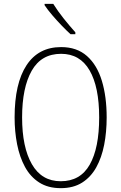

<svg xmlns="http://www.w3.org/2000/svg" viewBox="-20 -969 631 999"><path d="M535 -358Q535 -282 522 -215.5Q509 -149 481 -98.5Q453 -48 407.5 -19Q362 10 296 10Q230 10 184 -19.5Q138 -49 110 -100.5Q82 -152 69 -218.5Q56 -285 56 -358Q56 -535 118 -629.5Q180 -724 298 -724Q380 -724 432.5 -677.5Q485 -631 510 -548.5Q535 -466 535 -358ZM95 -358Q95 -203 146 -114.5Q197 -26 296 -26Q398 -26 447 -112.5Q496 -199 496 -358Q496 -517 446 -603Q396 -689 298 -689Q195 -689 145 -601Q95 -513 95 -358ZM257 -949Q280 -912 311.5 -872.5Q343 -833 372 -801V-791H347Q326 -810 300.5 -836.5Q275 -863 251.5 -890.5Q228 -918 212 -942V-949Z"/></svg>

Font: Noto Sans Telugu Condensed ExtraLight
Style: Regular
Weight: 200
Width: 3
Designer: Jelle Bosma - Monotype Design Team
Foundry: Monotype Imaging Inc.
Version: Version 2.005; ttfautohint (v1.8.4.7-5d5b)